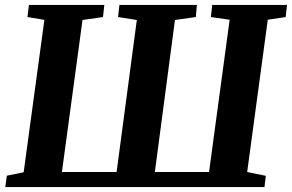

<svg xmlns="http://www.w3.org/2000/svg" viewBox="-20 -763 1190 783"><path d="M1.5 0 8 -46.5 76.5 -60.5 161 -682 92 -693.5 98 -743H405.5L400 -693.5L316.5 -681.5L232.5 -61.5H455.5L538 -681.5L461.5 -693.5L467 -743H783L778.5 -693.5L693.5 -681.5L611.5 -61.5H832.5L916.5 -682.5L840 -693.5L845.5 -743H1150.5L1145 -693.5L1072 -682.5L988 -61.5L1064 -46L1058.5 0Z"/></svg>

Font: Merriweather 28pt ExtraBold
Style: Italic
Weight: 800
Italic angle: -7.8°
Version: Version 2.101